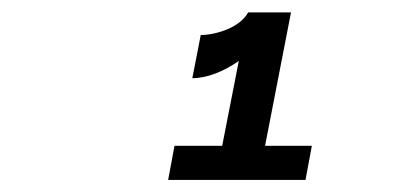

<svg xmlns="http://www.w3.org/2000/svg" viewBox="-20 -848 660 318"><path d="M312.5 -790 298.5 -718.5C323.5 -718.5 351 -730 375.5 -747L348 -606.5H269L258.5 -550H486L496.5 -606.5H419L462 -827.5H391C377.5 -802 336.5 -790 312.5 -790Z"/></svg>

Font: Monaspace Neon SemiBold
Style: Italic
Weight: 600
Italic angle: -11°
Designer: Riley Cran & the Lettermatic Team
Foundry: Lettermatic
Version: Version 1.200 (Monaspace Neon)